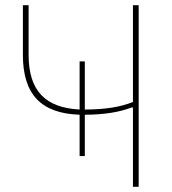

<svg xmlns="http://www.w3.org/2000/svg" viewBox="-20 -718 661 738"><path d="M491 -305H486C443 -288 382 -277 306 -277V-118H286V-277C137 -282 68 -356 68 -507V-698H90V-507C90 -366 157 -304 286 -297V-482H306V-297C385 -297 444 -307 491 -326V-698H513V0H491Z"/></svg>

Font: Plexus Sans Thin
Style: Regular
Weight: 250
Version: Version 2.001;PS 002.001;hotconv 1.0.70;makeotf.lib2.5.58329